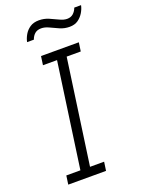

<svg xmlns="http://www.w3.org/2000/svg" viewBox="-161 -940 749 1012"><g transform="rotate(-20 213.5 -433.5)"><path d="M40 0 47 -49H126L209 -637H130L137 -686H349L342 -637H263L180 -49H259L252 0ZM93 -780Q97 -800 108.5 -820Q120 -840 140 -853.5Q160 -867 190 -867Q219 -867 244.5 -856Q270 -845 292.5 -834Q315 -823 334 -823Q355 -823 368.5 -835Q382 -847 389 -866H427Q423 -846 411 -826Q399 -806 380 -792.5Q361 -779 332 -779Q304 -779 278.5 -790Q253 -801 230.5 -812Q208 -823 187 -823Q165 -823 151.5 -811.5Q138 -800 131 -780Z"/></g></svg>

Font: Chivo Medium Thin
Style: Italic
Weight: 250
Italic angle: -8.05°
Version: Version 2.002